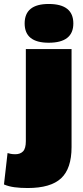

<svg xmlns="http://www.w3.org/2000/svg" viewBox="-91 -747 419 966"><path d="M269 -500V-7Q269 101 216.5 150Q164 199 48 199Q11 199 -18.5 195Q-48 191 -71 181L-53 23Q-47 25 -37 27Q-27 29 -14 29Q11 29 25 14.5Q39 0 39 -37V-500ZM154 -727Q278 -727 278 -629Q278 -532 154 -532Q33 -532 33 -629Q33 -727 154 -727Z"/></svg>

Font: Prodigy Sans Black
Style: Regular
Weight: 900
Designer: Wei Huang
Foundry: Wei Huang
Version: Version 1.003; ttfautohint (v1.8.3)